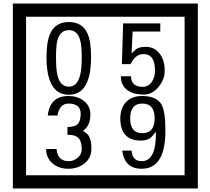

<svg xmlns="http://www.w3.org/2000/svg" viewBox="-20 -980 1195 1090"><path d="M1103 90H53V-960H1103ZM1028 15V-885H128V15ZM497 -656Q497 -442 371 -442Q244 -442 244 -656Q244 -744 265 -789Q294 -855 371 -855Q448 -855 477 -789Q497 -745 497 -656ZM444 -656Q444 -723 435 -752Q420 -809 371 -809Q322 -809 306 -752Q298 -723 298 -656Q298 -587 306 -553Q322 -488 371 -488Q419 -488 435 -554Q444 -587 444 -656ZM915 -580Q916 -531 880.5 -487Q845 -443 796 -443Q741 -443 706 -466Q666 -494 666 -547H724Q724 -487 790 -487Q824 -487 843 -517Q860 -544 860 -579Q860 -673 795 -673Q748 -673 722 -616H672L679 -847H890V-801H733L727 -677Q740 -689 753 -701Q772 -714 807 -714Q859 -714 889 -672Q915 -635 915 -580ZM499 -136Q499 -84 460.5 -53Q422 -22 369 -22Q314 -22 280 -51Q242 -82 242 -134H301Q307 -65 370 -65Q398 -65 421 -84.5Q444 -104 444 -132Q444 -177 426 -196Q408 -215 363 -215V-259Q405 -259 421.5 -276Q438 -293 438 -334Q438 -392 369 -392Q318 -392 306 -324H251Q264 -435 368 -435Q419 -435 454 -409Q493 -380 493 -330Q493 -265 451 -238Q475 -222 483 -210Q499 -185 499 -136ZM919 -238Q919 -22 784 -22Q687 -22 674 -125H727Q731 -65 785 -65Q868 -65 865 -232Q844 -205 834 -197Q814 -182 780 -182Q663 -182 663 -308Q663 -366 695.5 -400.5Q728 -435 786 -435Q870 -435 898 -385Q919 -346 919 -238ZM858 -308Q858 -392 788 -392Q719 -392 719 -308Q719 -224 788 -224Q858 -224 858 -308Z"/></svg>

Font: Unicode BMP Fallback SIL
Style: Regular
Weight: 400
Foundry: NRSI, SIL International
Version: Version 5.1 Based on Unicode 5.1